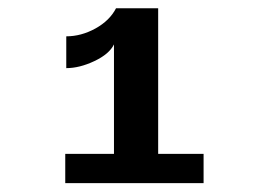

<svg xmlns="http://www.w3.org/2000/svg" viewBox="-20 -708 640 454"><path d="M134.3 -274.9V-344.2H249.5V-603Q238.3 -580.1 203.1 -563.5Q168 -546.9 136.7 -546.9V-622.1Q171.9 -622.1 205.6 -640.6Q239.3 -659.2 254.4 -688.5H354V-344.2H461.4V-274.9Z"/></svg>

Font: Cousine
Style: Bold
Weight: 700
Monospace: yes
Designer: Steve Matteson
Foundry: Ascender Corporation
Version: Version 1.20